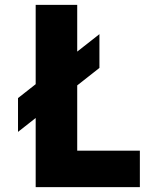

<svg xmlns="http://www.w3.org/2000/svg" viewBox="-20 -770 597 790"><path d="M297.7 -557.7V-750H126.8V-423.6L54.1 -366.4V-227.3L126.8 -284.5V0H555.5V-150H297.7V-418.6L389.1 -490.5V-629.5Z"/></svg>

Font: Spartan MB ExtBd
Style: Regular
Weight: 800
Designer: Matt Bailey, Mirko Velimirovic
Foundry: Matt Bailey
Version: Version 1.005